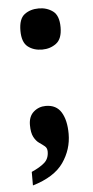

<svg xmlns="http://www.w3.org/2000/svg" viewBox="-52 -576 368 762"><g transform="rotate(-5 132.5 -195.0)"><path d="M132 -380Q98 -380 75 -398Q52 -416 52 -462Q52 -509 75 -526.5Q98 -544 132 -544Q164 -544 188 -526.5Q212 -509 212 -462Q212 -416 188 -398Q164 -380 132 -380ZM48 100Q82 85 100 69Q118 53 118 25Q118 11 109 3.5Q100 -4 87.5 -12.5Q75 -21 66 -38Q57 -55 57 -86Q57 -120 77.5 -138Q98 -156 126 -156Q168 -156 187.5 -124Q207 -92 207 -38Q207 24 171 76Q135 128 48 154Z"/></g></svg>

Font: Noto Serif Lao ExtraCondensed Black
Style: Regular
Weight: 900
Width: 2
Designer: Monotype Design Team
Foundry: Monotype Imaging Inc.
Version: Version 2.003; ttfautohint (v1.8.4.7-5d5b)